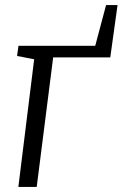

<svg xmlns="http://www.w3.org/2000/svg" viewBox="-20 -733 481 753"><path d="M396 -713H441L412.5 -508H188.5L124 0H52L114 -500.5L47 -513.5L52.5 -553.5H353.5Z"/></svg>

Font: Merriweather 20pt Light
Style: Italic
Weight: 300
Italic angle: -7.8°
Version: Version 2.101